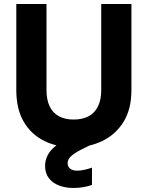

<svg xmlns="http://www.w3.org/2000/svg" viewBox="-20 -720 733 954"><path d="M344 12Q265 12 200.5 -19.5Q136 -51 98.5 -114Q61 -177 61 -273V-700H211V-272Q211 -225 226.5 -192Q242 -159 272.5 -142.5Q303 -126 346 -126Q390 -126 420.5 -142.5Q451 -159 467 -192Q483 -225 483 -272V-700H633V-273Q633 -177 593.5 -114Q554 -51 488.5 -19.5Q423 12 344 12ZM345 214Q306 214 274 202Q242 190 223 165.5Q204 141 204 104Q204 76 217.5 50Q231 24 264 -1Q297 -26 356 -50L399 -69L431 0L382 24Q346 43 331 58Q316 73 316 91Q316 108 328.5 118Q341 128 364 128Q379 128 398 124Q417 120 437 113V199Q417 206 393.5 210Q370 214 345 214Z"/></svg>

Font: DM Sans 11pt Black
Style: Regular
Weight: 900
Version: Version 4.004;gftools[0.9.30]